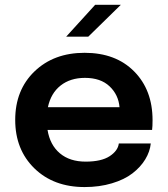

<svg xmlns="http://www.w3.org/2000/svg" viewBox="-20 -757 689 789"><path d="M252 -606.4 371.1 -737.3H476.6L342.8 -606.4ZM599.6 -167.5Q596.2 -133.8 576.9 -102.1Q557.6 -70.3 524.4 -44.7Q491.2 -19 439.9 -3.7Q388.7 11.7 327.6 11.7Q200.2 11.7 121.3 -65.2Q42.5 -142.1 42.5 -264.2Q42.5 -387.2 121.8 -463.6Q201.2 -540 327.6 -540Q455.6 -540 531.2 -463.6Q606.9 -387.2 606.9 -263.2Q606.9 -236.8 605 -223.1H175.3Q185.5 -161.1 226.1 -127Q266.6 -92.8 332 -92.8Q396.5 -92.8 430.7 -115.2Q464.8 -137.7 468.3 -167.5ZM329.1 -437Q269 -437 229 -405.5Q189 -374 176.8 -316.4H471.2Q466.8 -367.7 430.2 -402.3Q393.6 -437 329.1 -437Z"/></svg>

Font: Epilogue SemiBold
Style: Regular
Weight: 600
Designer: Tyler Finck
Foundry: Etcetera Type Co
Version: Version 2.112